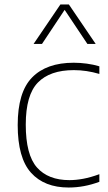

<svg xmlns="http://www.w3.org/2000/svg" viewBox="-20 -828 484 857"><path d="M286.5 9Q178 9 118.5 -57Q59 -123 59 -270Q59 -416.5 123.2 -482.2Q187.5 -548 309 -548Q337.5 -548 367.2 -544Q397 -540 423.5 -532V-498Q366 -515 309.5 -515Q203 -515 149 -459.5Q95 -404 95 -272Q95 -137 145 -80.5Q195 -24 290 -24Q318.5 -24 351.2 -30Q384 -36 423.5 -50.5V-16.5Q355.5 9 286.5 9ZM130 -632 249.5 -808H287.5L407 -632H370L268.5 -784L167.5 -632Z"/></svg>

Font: Encode Sans SmExp Th
Style: Regular
Weight: 100
Width: 6
Designer: Multiple Designers
Foundry: Impallari Type
Version: Version 3.002; ttfautohint (v1.8.3) -l 8 -r 50 -G 200 -x 14 